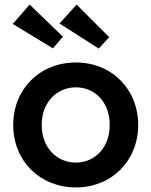

<svg xmlns="http://www.w3.org/2000/svg" viewBox="-20 -812 664 842"><path d="M313 10C469 10 586 -106 586 -264C586 -422 469 -538 313 -538C155 -538 38 -422 38 -264C38 -106 155 10 313 10ZM36 -707 212 -600 256 -651 110 -792ZM163 -264C162 -359 226 -429 313 -429C399 -429 462 -360 461 -264C462 -169 399 -99 313 -99C226 -99 162 -169 163 -264ZM241 -709 413 -599 459 -649 316 -792Z"/></svg>

Font: Easer Grotesk Medium
Style: Regular
Weight: 500
Designer: Boardeaser, Bonnie Shaver-Troup, Thomas Jockin
Foundry: Lexend
Version: Version 1.001;Glyphs 3.1.2 (3151)